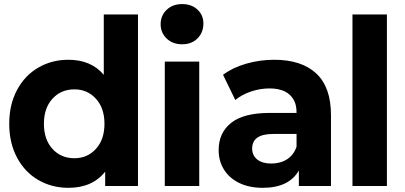

<svg xmlns="http://www.w3.org/2000/svg" viewBox="-20 -894 1946 923"><path d="M643.3 0H485.6V-68.9Q424.4 8.9 308.9 8.9Q228.9 8.9 163.9 -28.9Q98.9 -66.7 61.7 -136.7Q24.4 -206.7 24.4 -298.9Q24.4 -391.1 61.7 -461.1Q98.9 -531.1 163.9 -568.9Q228.9 -606.7 308.9 -606.7Q417.8 -606.7 478.9 -534.4V-824.4H643.3ZM482.2 -298.9Q482.2 -374.4 441.1 -419.4Q400 -464.4 337.8 -464.4Q273.3 -464.4 232.2 -419.4Q191.1 -374.4 191.1 -298.9Q191.1 -223.3 232.2 -178.3Q273.3 -133.3 337.8 -133.3Q400 -133.3 441.1 -178.3Q482.2 -223.3 482.2 -298.9Z M752.2 -777.8Q752.2 -818.9 781.1 -846.7Q810 -874.4 855.6 -874.4Q901.1 -874.4 929.4 -847.8Q957.8 -821.1 957.8 -781.1Q957.8 -737.8 929.4 -709.4Q901.1 -681.1 855.6 -681.1Q810 -681.1 781.1 -708.9Q752.2 -736.7 752.2 -777.8ZM937.8 -597.8V0H772.2V-597.8Z M1571.1 -341.1V0H1416.7V-74.4Q1368.9 8.9 1243.3 8.9Q1177.8 8.9 1130 -14.4Q1082.2 -37.8 1056.7 -78.9Q1031.1 -120 1031.1 -172.2Q1031.1 -255.6 1091.1 -303.3Q1151.1 -351.1 1275.6 -351.1H1405.6Q1405.6 -391.1 1392.2 -413.3Q1362.2 -468.9 1275.6 -468.9Q1230 -468.9 1186.1 -453.9Q1142.2 -438.9 1111.1 -413.3L1052.2 -534.4Q1097.8 -568.9 1163.3 -587.8Q1228.9 -606.7 1297.8 -606.7Q1430 -606.7 1500.6 -540.6Q1571.1 -474.4 1571.1 -341.1ZM1405.6 -188.9V-250H1293.3Q1192.2 -250 1192.2 -180Q1192.2 -146.7 1216.7 -127.2Q1241.1 -107.8 1284.4 -107.8Q1327.8 -107.8 1360 -128.3Q1392.2 -148.9 1405.6 -188.9Z M1840 -824.4V0H1674.4V-824.4Z"/></svg>

Font: Paperlogy 8 ExtraBold
Style: Regular
Weight: 800
Designer: redesigned by Lee Juim, glyphs from Gmarket Sans & Montserrat
Foundry: PT&
Version: Version 1.001